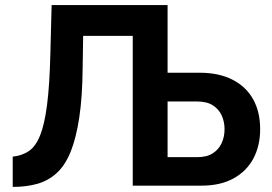

<svg xmlns="http://www.w3.org/2000/svg" viewBox="-20 -730 1071 755"><path d="M30 -114Q67 -118 93.5 -136Q120 -154 137.5 -197Q155 -240 165 -317.5Q175 -395 178 -517L183 -710H639V-444H765Q841 -444 894.5 -416.5Q948 -389 975.5 -339.5Q1003 -290 1003 -222Q1003 -157 976.5 -107Q950 -57 898.5 -28.5Q847 0 773 0H502V-589H307L305 -463Q304 -348 291.5 -266.5Q279 -185 257.5 -132.5Q236 -80 203.5 -50Q171 -20 128 -7.5Q85 5 30 5ZM639 -112H755Q793 -112 816.5 -127Q840 -142 851.5 -167Q863 -192 863 -222Q863 -251 852 -275.5Q841 -300 817.5 -315.5Q794 -331 754 -331H639Z"/></svg>

Font: YasnoRaleway
Style: Bold
Weight: 700
Designer: Matt McInerney, Pablo Impallari, Rodrigo Fuenzalida
Foundry: Matt McInerney, Pablo Impallari, Rodrigo Fuenzalida
Version: Version 4.026